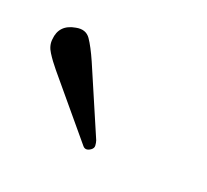

<svg xmlns="http://www.w3.org/2000/svg" viewBox="-80 -684 256 237"><g transform="rotate(20 48.0 -565.5)"><path d="M19.5 -600.5 58 -511Q59 -508 59.2 -504.5Q59.5 -501 56 -498.5Q49.5 -494 45.5 -499L-18.5 -575.5Q-26 -584.5 -31.2 -592.8Q-36.5 -601 -35.5 -609.5Q-34 -629.5 -13 -633Q-0.5 -635.5 5.8 -626.5Q12 -617.5 19.5 -600.5Z"/></g></svg>

Font: Fraunces 72pt S100 Thin
Style: Italic
Weight: 100
Italic angle: -16°
Version: Version 1.000; ttfautohint (v1.8.3)